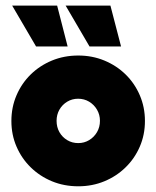

<svg xmlns="http://www.w3.org/2000/svg" viewBox="-20 -642 550 676"><path d="M255.6 13.9Q205.6 13.9 162.8 -3.8Q120.1 -21.5 88.2 -52.8Q56.2 -84 38.2 -125.7Q20.1 -167.4 20.1 -216Q20.1 -264.6 38.2 -306.6Q56.2 -348.6 88.2 -379.9Q120.1 -411.1 162.8 -428.8Q205.6 -446.5 255.6 -446.5Q304.9 -446.5 347.6 -428.8Q390.3 -411.1 422.2 -379.9Q454.2 -348.6 472.2 -306.6Q490.3 -264.6 490.3 -216Q490.3 -167.4 472.2 -125.7Q454.2 -84 422.2 -52.8Q390.3 -21.5 347.6 -3.8Q304.9 13.9 255.6 13.9ZM255.6 -138.2Q276.4 -138.2 293.8 -148.6Q311.1 -159 321.5 -176.7Q331.9 -194.4 331.9 -216.7Q331.9 -238.2 321.5 -255.9Q311.1 -273.6 293.8 -284Q276.4 -294.4 254.9 -294.4Q234 -294.4 216.7 -284Q199.3 -273.6 189.2 -255.9Q179.2 -238.2 179.2 -216.7Q179.2 -194.4 189.2 -176.7Q199.3 -159 216.7 -148.6Q234 -138.2 255.6 -138.2ZM295.1 -478.5 211.1 -622.2H368.8L406.2 -478.5ZM106.9 -478.5 22.9 -622.2H181.2L218.1 -478.5Z"/></svg>

Font: Afacad Flux Black
Style: Regular
Weight: 900
Designer: Kristian Moeller
Foundry: Dicotype
Version: Version 1.100